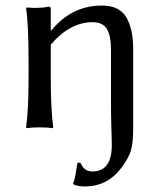

<svg xmlns="http://www.w3.org/2000/svg" viewBox="-20 -459 570 692"><path d="M163 -180Q163 -64 172 0L170 3Q152 0 123 0Q94 0 76 3L74 0Q83 -61 83 -180V-235Q83 -373 74 -429L76 -432Q120 -428 157 -435Q163 -435 163 -425V-352L165 -349Q238 -439 347 -439Q410 -439 435 -397Q460 -355 460 -281V2Q460 56 452 83Q444 110 419 144Q368 213 286 213Q258 213 244 205L243 202Q249 192 253 164.5Q257 137 259 128L269 127Q276 139 279.5 144Q283 149 291.5 154Q300 159 313 159Q383 159 383 63Q383 59 382.5 41.5Q382 24 381 -12Q380 -48 380 -96V-278Q380 -331 365 -355Q350 -379 314 -379Q232 -379 163 -298Z"/></svg>

Font: Libertinus Sans
Style: Regular
Weight: 400
Designer: Philipp H. Poll
Foundry: Khaled Hosny
Version: Version 6.1